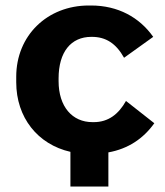

<svg xmlns="http://www.w3.org/2000/svg" viewBox="-20 -550 601 698"><path d="M236 128H374V4C446 -9 501 -46 541 -102L438 -183C411 -135 374 -106 321 -106H316C243 -106 193 -162 193 -255V-265C193 -361 238 -416 312 -416H314C365 -416 402 -392 431 -340L537 -416C487 -487 409 -530 311 -530H303C152 -530 39 -421 39 -271V-251C39 -123 117 -25 236 2Z"/></svg>

Font: Fixel Display Bold
Style: Bold
Weight: 700
Designer: AlfaBravo + MacPaw
Foundry: Kyrylo Tkachov, Marchela Mozhyna, Serhii Makarenko, Maria Weinstein, Zakhar Kryvoshyya
Version: Version 1.211